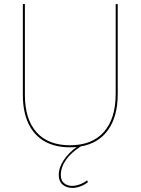

<svg xmlns="http://www.w3.org/2000/svg" viewBox="-20 -717 689 941"><path d="M92 -252V-697H102V-252Q102 -132.5 159 -68.8Q216 -5 323 -5Q431 -5 489 -70.2Q547 -135.5 547 -257V-697H557V-257Q557 -147 510.2 -80.8Q463.5 -14.5 376 0.5Q328.5 30.5 303.2 66.8Q278 103 278 141Q278 167 293.8 180.5Q309.5 194 334 194Q351 194 370.2 187Q389.5 180 407 167L411 176Q393 189.5 373 196.8Q353 204 335 204Q306 204 287 187.8Q268 171.5 268 141Q268 104 292.8 67.2Q317.5 30.5 356 3.5Q340.5 5 323 5Q249.5 5 197.8 -24.8Q146 -54.5 119 -112.2Q92 -170 92 -252Z"/></svg>

Font: HK Grotesk Thin
Style: Regular
Weight: 100
Designer: Alfredo Marco Pradil
Foundry: Hanken Design Co.
Version: Version 3.001